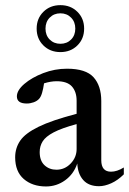

<svg xmlns="http://www.w3.org/2000/svg" viewBox="-20 -696 490 728"><path d="M355.5 10Q316.5 10 295.8 -13.2Q275 -36.5 273 -76Q259.5 -36 227 -12.5Q194.5 11 154.5 11Q103 11 70.2 -17.2Q37.5 -45.5 37.5 -99.5Q37.5 -134.5 56.5 -162.5Q75.5 -190.5 126 -215.2Q176.5 -240 270.5 -264.5V-314Q270.5 -348 252.8 -368Q235 -388 195 -388Q172.5 -388 147 -380Q144 -359 139.5 -343.8Q135 -328.5 128 -321Q120 -312.5 107.2 -308Q94.5 -303.5 81.5 -303.5Q44 -303.5 44 -330.5Q44 -353.5 72.2 -377.8Q100.5 -402 144 -418.8Q187.5 -435.5 234 -435.5Q305.5 -435.5 334.8 -403Q364 -370.5 364 -313V-88.5Q364 -45 401 -45Q423.5 -45 449.5 -61V-35Q427 -12.5 402 -1.2Q377 10 355.5 10ZM130.5 -119.5Q130.5 -86.5 148.8 -69.5Q167 -52.5 194 -52.5Q225.5 -52.5 248 -76Q270.5 -99.5 270.5 -131V-225.5Q213.5 -210 183.2 -194Q153 -178 141.8 -160Q130.5 -142 130.5 -119.5ZM209 -676.5Q248 -676.5 273.5 -651.2Q299 -626 299 -587.5Q299 -549 273.5 -523.8Q248 -498.5 209 -498.5Q170 -498.5 144.5 -523.8Q119 -549 119 -587.5Q119 -626 144.5 -651.2Q170 -676.5 209 -676.5ZM209 -530Q233.5 -530 249.5 -546Q265.5 -562 265.5 -587.5Q265.5 -613 249.5 -629.2Q233.5 -645.5 209 -645.5Q184.5 -645.5 168.5 -629.2Q152.5 -613 152.5 -587.5Q152.5 -562 168.5 -546Q184.5 -530 209 -530Z"/></svg>

Font: Newsreader Text Medium
Style: Regular
Weight: 500
Designer: Hugues Gentile
Foundry: Production Type
Version: Version 1.001